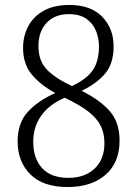

<svg xmlns="http://www.w3.org/2000/svg" viewBox="-20 -744 553 774"><path d="M253 10Q153 10 102 -41.5Q51 -93 51 -174Q51 -249 93 -294Q135 -339 203 -369Q145 -400 109 -442.5Q73 -485 73 -551Q73 -599 94 -638.5Q115 -678 156.5 -701Q198 -724 260 -724Q346 -724 392 -676.5Q438 -629 438 -557Q438 -488 404 -447.5Q370 -407 309 -378Q383 -341 422.5 -296Q462 -251 462 -177Q462 -88 405 -39Q348 10 253 10ZM270 -397Q331 -426 355 -462.5Q379 -499 379 -557Q379 -590 367 -619.5Q355 -649 328.5 -668Q302 -687 258 -687Q200 -687 167.5 -651.5Q135 -616 135 -559Q135 -498 169.5 -463Q204 -428 270 -397ZM256 -27Q321 -27 361 -64Q401 -101 401 -167Q401 -205 386.5 -235.5Q372 -266 337 -293.5Q302 -321 241 -350Q178 -323 146 -277.5Q114 -232 114 -173Q114 -105 150 -66Q186 -27 256 -27Z"/></svg>

Font: Noto Serif Lao SemiCondensed Light
Style: Regular
Weight: 300
Width: 4
Designer: Monotype Design Team
Foundry: Monotype Imaging Inc.
Version: Version 2.003; ttfautohint (v1.8.4.7-5d5b)